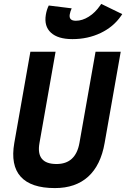

<svg xmlns="http://www.w3.org/2000/svg" viewBox="-20 -960 650 990"><path d="M263.2 9.8Q139.6 9.8 86.7 -49.1Q33.7 -107.9 53.7 -222.7L136.7 -693.4H266.6L183.6 -222.7Q164.1 -114.3 271.5 -114.3Q370.1 -114.3 389.6 -222.7L472.7 -693.4H602.5L519.5 -222.7Q499.5 -107.9 434.6 -49.1Q369.6 9.8 263.2 9.8ZM353.5 -758.3Q278.8 -758.3 242.7 -791.5Q206.5 -824.7 216.3 -883.8Q220.7 -910.6 231.4 -931.6L349.6 -917Q346.2 -909.2 343.5 -901.4Q340.8 -893.6 339.8 -886.7Q333.5 -853 371.1 -853Q404.3 -853 437.7 -874Q471.2 -895 496.6 -932.1L502 -939.9L610.4 -887.2L604 -877.9Q565.4 -821.8 499.3 -790Q433.1 -758.3 353.5 -758.3Z"/></svg>

Font: Cascadia Mono
Style: Bold Italic
Weight: 700
Italic angle: -10°
Monospace: yes
Designer: Aaron Bell
Foundry: Saja Typeworks
Version: Version 2404.023; ttfautohint (v1.8.4)